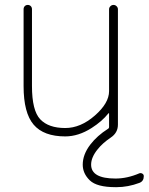

<svg xmlns="http://www.w3.org/2000/svg" viewBox="-20 -567 606 783"><path d="M451.2 161.1Q499 161.1 548.8 139.6Q554.7 137.7 560.5 141.1Q566.4 144.5 566.4 151.4Q566.4 171.9 548.8 178.7Q502 196.3 455.1 196.3Q453.1 196.3 451.2 196.3Q375 196.3 346.2 168.5Q317.4 140.6 317.4 104.5Q317.4 63.5 347.7 23.4Q376 -13.7 420.9 -42Q424.8 -43.9 424.8 -48.8V-103.5Q424.8 -105.5 423.8 -105.5Q422.9 -105.5 421.9 -104.5Q396.5 -72.3 353.5 -44.9Q299.8 -10.7 246.1 -10.7Q158.2 -10.7 117.2 -58.6Q76.2 -106.4 76.2 -215.8V-529.3Q76.2 -537.1 81.1 -542Q85.9 -546.9 93.3 -546.9Q100.6 -546.9 105.5 -542Q110.4 -537.1 110.4 -529.3V-215.8Q110.4 -116.2 144 -80.6Q177.7 -44.9 246.1 -44.9Q308.6 -44.9 366.7 -95.7Q424.8 -146.5 424.8 -195.3V-529.3Q424.8 -536.1 430.2 -541.5Q435.5 -546.9 442.9 -546.9Q450.2 -546.9 455.6 -541.5Q460.9 -536.1 460.9 -529.3V-58.6Q460.9 -25.4 431.6 -5.9Q398.4 16.6 378.9 41Q351.6 74.2 351.6 104.5Q351.6 161.1 451.2 161.1Z"/></svg>

Font: Gen Jyuu Gothic ExtraLight
Style: Regular
Weight: 100
Designer: [Source Han Sans]
Ryoko NISHIZUKA  (kana & ideographs); Paul D. Hunt (Latin, Greek & Cyrillic); Wenlong ZHANG  (bopomofo
Version: Version 1.002.20150607